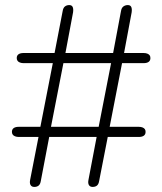

<svg xmlns="http://www.w3.org/2000/svg" viewBox="-20 -731 640 757"><path d="M115 6Q105 6 100.5 -1.5Q96 -9 99 -23L133 -197L151 -191H54Q46 -191 39.5 -193.5Q33 -196 30 -200.5Q27 -205 27 -211Q27 -221 34 -226Q41 -231 54 -231H158L138 -225L190 -491L207 -482H73Q65 -482 58.5 -484.5Q52 -487 49 -491.5Q46 -496 46 -502Q46 -512 53 -517Q60 -522 73 -522H214L194 -516L227 -687Q229 -700 236 -705.5Q243 -711 253 -711Q263 -711 266.5 -703.5Q270 -696 268 -682L238 -522H426L457 -687Q459 -700 466.5 -705.5Q474 -711 484 -711Q494 -711 497.5 -703.5Q501 -696 499 -682L468 -516L450 -522H546Q555 -522 561 -519.5Q567 -517 570 -513Q573 -509 573 -502Q573 -492 566 -487Q559 -482 546 -482H442L463 -491L411 -224L393 -231H527Q536 -231 542 -228.5Q548 -226 551 -222Q554 -218 554 -211Q554 -201 547 -196Q540 -191 527 -191H386L406 -197L371 -18Q369 -5 362.5 0.5Q356 6 345 6Q335 6 330.5 -1.5Q326 -9 329 -23L361 -191H174L141 -18Q139 -5 132.5 0.5Q126 6 115 6ZM181 -231H369L418 -482H230Z"/></svg>

Font: Nunito ExtraLight
Style: Regular
Weight: 200
Designer: Vernon Adams
Foundry: Vernon Adams
Version: Version 3.602;April 4, 2023;FontCreator 14.0.0.2856 64-bit